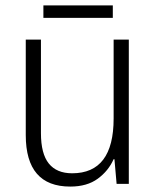

<svg xmlns="http://www.w3.org/2000/svg" viewBox="-20 -678 576 708"><path d="M455 -532V0H410L402 -91H399Q380 -48 340.5 -19Q301 10 239 10Q75 10 75 -180V-532H131V-187Q131 -111 160 -75Q189 -39 246 -39Q399 -39 399 -241V-532ZM396 -658V-612H140V-658Z"/></svg>

Font: Noto Sans Kannada SemiCondensed Light
Style: Regular
Weight: 300
Width: 4
Designer: Jelle Bosma - Monotype Design Team
Foundry: Monotype Imaging Inc.
Version: Version 2.005; ttfautohint (v1.8.4.7-5d5b)